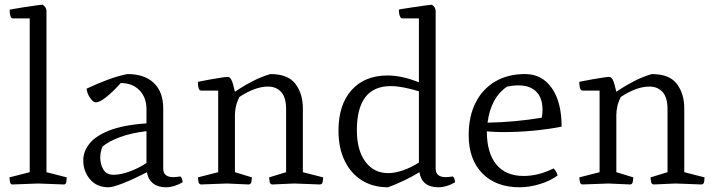

<svg xmlns="http://www.w3.org/2000/svg" viewBox="-20 -782 3032 814"><path d="M34 0Q24 1 22 -12.5Q20 -26 20 -30L106 -52V-704H35Q28 -704 25 -712Q22 -720 21.5 -729Q21 -738 21 -741Q21 -741 40 -744.5Q59 -748 85 -752Q111 -756 133 -759Q155 -762 161 -762Q166 -759 171.5 -752Q177 -745 177 -734V-52L263 -30Q263 -26 261.5 -12.5Q260 1 249 0L142 -4Z M440 12Q390 12 361.5 -22Q333 -56 333 -102Q333 -139 358.5 -172Q384 -205 442.5 -228.5Q501 -252 601 -259V-319Q601 -369 571 -399.5Q541 -430 492 -430Q458 -392 430 -370Q402 -348 386 -348Q375 -348 362 -367Q349 -386 347 -406Q393 -428 438 -444.5Q483 -461 520 -468Q593 -468 632.5 -430Q672 -392 672 -322V-67Q672 -31 715 -31Q727 -31 745 -34Q754 -25 754 -9Q717 12 683 12Q650 12 629 -4.5Q608 -21 603 -52Q545 -22 501.5 -5Q458 12 440 12ZM461 -41Q492 -41 530 -55Q568 -69 601 -91V-226Q535 -218 487 -200Q439 -182 414 -160Q410 -150 407.5 -137.5Q405 -125 405 -114Q405 -85 418.5 -63Q432 -41 461 -41Z M833 0Q823 0 821 -13Q819 -26 819 -30L905 -52V-398H833Q826 -398 823 -406Q820 -414 819.5 -423Q819 -432 819 -435Q819 -435 836 -438.5Q853 -442 876 -446Q899 -450 919 -453Q939 -456 945 -456Q954 -456 960.5 -444.5Q967 -433 976 -393Q976 -393 996.5 -406.5Q1017 -420 1051.5 -438Q1086 -456 1126 -468Q1201 -468 1232.5 -426.5Q1264 -385 1264 -322V-52L1350 -30Q1350 -26 1348.5 -13Q1347 0 1336 0L1227 -4L1135 0Q1125 0 1123 -12.5Q1121 -25 1121 -30L1193 -52V-319Q1193 -369 1172 -392Q1151 -415 1116 -415Q1062 -415 995 -371Q984 -349 980 -330Q976 -311 976 -294V-52L1048 -30Q1048 -25 1046 -12.5Q1044 0 1034 0L942 -4Z M1625 12Q1561 12 1514 -17.5Q1467 -47 1441 -101Q1415 -155 1415 -228Q1415 -338 1470.5 -400Q1526 -462 1623 -462Q1684 -462 1756 -433V-704H1685Q1679 -704 1675 -714.5Q1671 -725 1671 -741Q1671 -742 1690.5 -745Q1710 -748 1736.5 -752Q1763 -756 1785 -759Q1807 -762 1811 -762Q1827 -752 1827 -734V-67Q1827 -31 1870 -31Q1882 -31 1900 -34Q1909 -25 1909 -9Q1873 12 1838 12Q1769 12 1758 -52Q1733 -36 1694.5 -17.5Q1656 1 1625 12ZM1626 -48Q1654 -48 1689 -60Q1724 -72 1756 -93V-395Q1683 -417 1637 -417Q1493 -417 1493 -230Q1493 -145 1529 -96.5Q1565 -48 1626 -48Z M2183 12Q2083 12 2025 -47Q1967 -106 1967 -209Q1967 -289 1996.5 -347Q2026 -405 2079.5 -436.5Q2133 -468 2206 -468Q2278 -468 2319.5 -408.5Q2361 -349 2361 -245Q2297 -233 2236 -227.5Q2175 -222 2111 -222Q2079 -222 2044 -225Q2044 -134 2084 -85Q2124 -36 2200 -36Q2263 -36 2327 -68Q2340 -55 2344 -38Q2315 -16 2270 -2Q2225 12 2183 12ZM2047 -262Q2163 -264 2277 -283Q2280 -301 2280 -317Q2280 -367 2253.5 -393.5Q2227 -420 2178 -420Q2165 -420 2153 -418.5Q2141 -417 2130 -415Q2061 -369 2047 -262Z M2450 0Q2440 0 2438 -13Q2436 -26 2436 -30L2522 -52V-398H2450Q2443 -398 2440 -406Q2437 -414 2436.5 -423Q2436 -432 2436 -435Q2436 -435 2453 -438.5Q2470 -442 2493 -446Q2516 -450 2536 -453Q2556 -456 2562 -456Q2571 -456 2577.5 -444.5Q2584 -433 2593 -393Q2593 -393 2613.5 -406.5Q2634 -420 2668.5 -438Q2703 -456 2743 -468Q2818 -468 2849.5 -426.5Q2881 -385 2881 -322V-52L2967 -30Q2967 -26 2965.5 -13Q2964 0 2953 0L2844 -4L2752 0Q2742 0 2740 -12.5Q2738 -25 2738 -30L2810 -52V-319Q2810 -369 2789 -392Q2768 -415 2733 -415Q2679 -415 2612 -371Q2601 -349 2597 -330Q2593 -311 2593 -294V-52L2665 -30Q2665 -25 2663 -12.5Q2661 0 2651 0L2559 -4Z"/></svg>

Font: Mate
Style: Regular
Weight: 400
Designer: Eduardo Rodriguez Tunni
Foundry: Eduardo Rodriguez Tunni
Version: Version 1.003; ttfautohint (v1.8.4.7-5d5b);gftools[0.9.24]